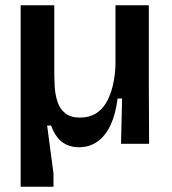

<svg xmlns="http://www.w3.org/2000/svg" viewBox="-20 -543 649 725"><path d="M58 162V-523H185V-273Q185 -248 186.5 -218Q188 -188 196.5 -160.5Q205 -133 225.5 -116Q246 -99 282 -99Q315 -99 339.5 -113Q364 -127 380 -153.5Q396 -180 405 -216Q414 -252 416 -295V-523H542V-221L543 0H437L441 -171H424Q417 -114 398.5 -73Q380 -32 349.5 -9.5Q319 13 278 13Q252 13 231.5 3.5Q211 -6 196.5 -24.5Q182 -43 173 -69H158L182 112V162Z"/></svg>

Font: Bricolage Grotesque 28pt SemiBold
Style: Regular
Weight: 600
Version: Version 1.001;gftools[0.9.33.dev8+g029e19f]